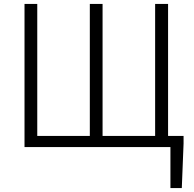

<svg xmlns="http://www.w3.org/2000/svg" viewBox="-20 -750 989 979"><path d="M803 0V-57H916V-18L907 209H849V0ZM170 -730V-57H438V-730H503V-57H771V-730H837V0H105V-730Z"/></svg>

Font: 寒蝉端黑体 Light
Style: Regular
Weight: 300
Designer: ChillDuanSans {Warren2060}; 
Source Han Sans {Ryoko NISHIZUKA 西塚涼子 (kana, bopomofo & ideographs); Paul D. Hunt (Latin, G
Foundry: ChillType&Adobe
Version: Version 1.300;Glyphs 3.3 (3306)